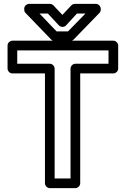

<svg xmlns="http://www.w3.org/2000/svg" viewBox="-20 -946 653 991"><path d="M540 -617H369C354 -617 344 -603 344 -592V-25H262V-592C262 -607 248 -617 237 -617H69V-686H540ZM565 -567C576 -567 590 -577 590 -592V-711C590 -722 580 -736 565 -736H44C33 -736 19 -726 19 -711V-592C19 -581 29 -567 44 -567H212V0C212 11 222 25 237 25H369C380 25 394 15 394 0V-567ZM321 -815 377 -876H421L331 -784H272L184 -876H227L284 -815C293 -806 310 -803 321 -815ZM302 -869 256 -918C252 -922 245 -926 238 -926H130C119 -926 105 -916 105 -901V-897C105 -892 106 -885 111 -880L244 -742C248 -738 255 -734 262 -734H342C348 -734 355 -737 360 -742L493 -879C497 -883 500 -889 500 -896V-901C500 -912 490 -926 475 -926H366C360 -926 353 -923 348 -918Z"/></svg>

Font: Asimov
Style: NarOu
Weight: 500
Designer: Google
Version: Version 2.000980; 2014